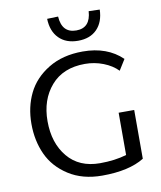

<svg xmlns="http://www.w3.org/2000/svg" viewBox="-98 -989 909 1082"><g transform="rotate(-10 356.5 -448.0)"><path d="M246 -909 309 -911Q315 -816 397 -816Q478 -816 484 -911L547 -909Q545 -838 505.5 -797.5Q466 -757 397 -757Q328 -757 288 -797.5Q248 -838 246 -909ZM551 -318H640V-39Q553 15 399 15Q287 15 207.5 -36Q128 -87 92 -166Q56 -245 56 -341Q56 -437 94 -515Q132 -593 214 -643Q296 -693 411 -693Q551 -693 636 -611L598 -550Q566 -583 516 -602.5Q466 -622 411 -622Q286 -622 217 -542.5Q148 -463 148 -340Q148 -215 214 -135.5Q280 -56 399 -56Q483 -56 551 -76Z"/></g></svg>

Font: Martel Sans
Style: Regular
Weight: 400
Designer: Dan Reynolds and Mathieu Réguer
Foundry: Dan Reynolds and Mathieu Réguer
Version: Version 1.001;PS 001.001;hotconv 1.0.70;makeotf.lib2.5.58329